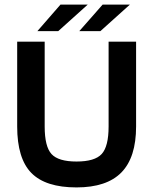

<svg xmlns="http://www.w3.org/2000/svg" viewBox="-20 -809 669 838"><path d="M454 -257V-627H574V-257Q574 -122 510 -56.5Q446 9 314 9Q179 9 117 -54Q55 -117 55 -257V-627H175V-257Q175 -169 205 -136.5Q235 -104 314 -104Q394 -104 424 -137Q454 -170 454 -257ZM244 -789H363L234 -673H143ZM428 -789H547L418 -673H326Z"/></svg>

Font: Blinker SemiBold
Style: Regular
Weight: 600
Designer: Juergen Huber
Foundry: supertype
Version: Version 1.015;PS 1.15;hotconv 1.0.88;makeotf.lib2.5.647800